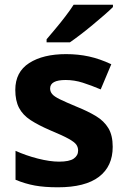

<svg xmlns="http://www.w3.org/2000/svg" viewBox="-20 -786 537 816"><path d="M459 -162Q459 -79 400.5 -34.5Q342 10 226 10Q169 10 128 2.5Q87 -5 46 -22V-145Q90 -125 141 -112Q192 -99 231 -99Q275 -99 293.5 -112Q312 -125 312 -146Q312 -160 304.5 -171Q297 -182 272 -196Q247 -210 194 -232Q143 -254 110 -275.5Q77 -297 61 -327.5Q45 -358 45 -404Q45 -480 104 -518Q163 -556 261 -556Q312 -556 358 -546Q404 -536 453 -513L408 -406Q368 -423 332 -434.5Q296 -446 259 -446Q193 -446 193 -410Q193 -397 201.5 -386.5Q210 -376 234.5 -364Q259 -352 307 -332Q354 -313 388 -292.5Q422 -272 440.5 -241.5Q459 -211 459 -162ZM460 -756Q446 -742 423 -722Q400 -702 373.5 -680Q347 -658 321.5 -638.5Q296 -619 277 -606H178V-619Q194 -638 215.5 -663.5Q237 -689 258 -716.5Q279 -744 293 -766H460Z"/></svg>

Font: Noto Sans Myanmar
Style: Bold
Weight: 700
Designer: Monotype Design Team
Foundry: Monotype Imaging Inc.
Version: Version 2.107; ttfautohint (v1.8.4.7-5d5b)